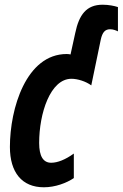

<svg xmlns="http://www.w3.org/2000/svg" viewBox="-20 -784 520 814"><path d="M166 10C214 10 262 -8 293 -29V-133C257 -107 224 -94 197 -94C163 -94 146 -122 146 -178C146 -303 193 -450 283 -450C309 -450 344 -439 367 -422L407 -615C414 -648 426 -660 447 -660C460 -660 472 -655 480 -651V-754C465 -759 441 -764 415 -764C346 -764 315 -721 299 -644L279 -553C276 -554 270 -555 263 -555C91 -555 22 -324 22 -161C22 -53 73 10 166 10Z"/></svg>

Font: Noto Sans ExtraCondensed
Style: Bold Italic
Weight: 700
Width: 2
Italic angle: -12°
Designer: Monotype Design Team
Foundry: Monotype Imaging Inc.
Version: Version 2.013